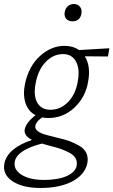

<svg xmlns="http://www.w3.org/2000/svg" viewBox="-76 -646 564 955"><path d="M284 -540Q264 -540 253 -553Q242 -566 246 -586Q249 -604 261 -615Q273 -626 291 -626Q311 -626 322 -612Q333 -598 329 -578Q322 -540 284 -540ZM468 -406 461 -365 346 -366Q377 -316 362 -238Q349 -162 294 -110.5Q239 -59 164 -59Q148 -59 134 -62Q104 -42 100 -21Q94 4 141 21Q156 26 209 39Q245 47 269.5 56Q294 65 319 79.5Q344 94 354 116.5Q364 139 358 168Q345 224 283 256.5Q221 289 125 289Q36 289 -14.5 255Q-65 221 -54 166Q-38 91 83 50Q41 28 47 -3Q55 -38 101 -73Q64 -92 50.5 -134.5Q37 -177 49 -232Q68 -318 123.5 -368Q179 -418 245 -418Q287 -418 317 -397ZM311 -242Q322 -303 302 -340Q282 -377 237 -377Q189 -377 151.5 -338Q114 -299 102 -235Q89 -172 109 -136Q129 -100 175 -100Q224 -100 262 -138Q300 -176 311 -242ZM305 180Q309 159 300.5 142.5Q292 126 270.5 114.5Q249 103 230 96Q211 89 179 81Q151 74 133 68Q12 99 -2 155Q-11 196 30 222.5Q71 249 143 249Q211 249 254 230.5Q297 212 305 180Z"/></svg>

Font: EauTest Semilight
Style: Italic
Weight: 300
Italic angle: -12°
Designer: Christian Thalmann (Catharsis Fonts)
Version: Version 0.001;PS 000.001;hotconv 1.0.88;makeotf.lib2.5.64775